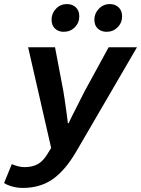

<svg xmlns="http://www.w3.org/2000/svg" viewBox="-68 -728 692 942"><path d="M44 194Q17 194 -8 187Q-33 180 -48 170L-10 77Q2 83 19.5 87.5Q37 92 52 92Q92 92 118.5 76.5Q145 61 165 27L183 -2L70 -496H202L243 -280Q246 -262 249 -241.5Q252 -221 255 -200Q258 -179 260.5 -159.5Q263 -140 265 -124H269Q276 -140 286 -159.5Q296 -179 306.5 -200Q317 -221 327.5 -241.5Q338 -262 347 -280L465 -496H604L307 14Q253 107 191.5 150.5Q130 194 44 194ZM244 -572Q219 -572 202 -587.5Q185 -603 185 -632Q185 -662 206.5 -685Q228 -708 261 -708Q287 -708 304 -692Q321 -676 321 -648Q321 -616 299 -594Q277 -572 244 -572ZM455 -572Q429 -572 412 -587.5Q395 -603 395 -632Q395 -662 417 -685Q439 -708 471 -708Q497 -708 514 -692Q531 -676 531 -648Q531 -616 509 -594Q487 -572 455 -572Z"/></svg>

Font: Source Code Pro
Style: Bold Italic
Weight: 700
Italic angle: -11°
Monospace: yes
Designer: Paul D. Hunt, Teo Tuominen
Foundry: Adobe Systems Incorporated
Version: Version 1.050;PS 1.000;hotconv 16.6.51;makeotf.lib2.5.65220